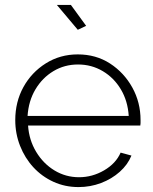

<svg xmlns="http://www.w3.org/2000/svg" viewBox="-20 -750 623 780"><path d="M299 10Q244 10 197 -11.5Q150 -33 115.5 -70.5Q81 -108 61.5 -157.5Q42 -207 42 -262Q42 -336 75 -396Q108 -456 166 -492.5Q224 -529 296 -529Q370 -529 427 -492Q484 -455 517.5 -394.5Q551 -334 551 -262Q551 -256 551 -250Q551 -244 550 -240H94Q98 -181 127 -133Q156 -85 201.5 -57.5Q247 -30 301 -30Q355 -30 403 -58Q451 -86 470 -130L514 -118Q499 -81 466.5 -52Q434 -23 390.5 -6.5Q347 10 299 10ZM92 -279H503Q499 -340 471 -387Q443 -434 397.5 -461Q352 -488 297 -488Q242 -488 197 -461Q152 -434 124 -387Q96 -340 92 -279ZM211 -730H268L330 -645L296 -629Z"/></svg>

Font: Raleway Thin Light
Style: Regular
Weight: 300
Version: Version 4.026